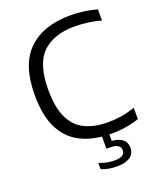

<svg xmlns="http://www.w3.org/2000/svg" viewBox="-171 -853 961 1163"><g transform="rotate(-20 310.0 -271.5)"><path d="M414.5 9.5Q306 9.5 225.8 -28Q145.5 -65.5 101.5 -148.5Q57.5 -231.5 57.5 -368.5Q57.5 -566 154.5 -657.8Q251.5 -749.5 422.5 -749.5Q469.5 -749.5 511.2 -743.8Q553 -738 595 -726.5V-654.5Q513 -677.5 426 -677.5Q290.5 -677.5 218 -607Q145.5 -536.5 145.5 -370.5Q145.5 -255.5 178.5 -188Q211.5 -120.5 273 -91.5Q334.5 -62.5 419.5 -62.5Q464 -62.5 505.8 -69.2Q547.5 -76 595 -91.5V-19Q512 9.5 414.5 9.5ZM379.5 207.5Q324.5 207.5 279 189V148.5Q306 159.5 330 164Q354 168.5 376.5 168.5Q444.5 168.5 444.5 126.5Q444.5 84.5 376 84.5H354.5V-10H401V51Q444.5 54 469 73.5Q493.5 93 493.5 128.5Q493.5 167.5 463.5 187.5Q433.5 207.5 379.5 207.5Z"/></g></svg>

Font: Encode Sans SmExp
Style: Regular
Weight: 400
Width: 6
Designer: Multiple Designers
Foundry: Impallari Type
Version: Version 3.002; ttfautohint (v1.8.3) -l 8 -r 50 -G 200 -x 14 